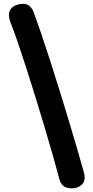

<svg xmlns="http://www.w3.org/2000/svg" viewBox="-20 -871 503 1040"><path d="M164.2 -799.9Q182.4 -750.3 205.8 -681.7Q229.2 -613.1 254.5 -533.7Q279.8 -454.3 305.8 -370.9Q331.9 -287.6 355.7 -207.9Q379.4 -128.3 399.7 -58.7Q420 10.9 434 61.7Q444.4 98.2 431.7 118.7Q419 139.2 391.9 146.3Q364.2 153.4 337.6 143.8Q311 134.2 301.3 98.2Q287.3 45.1 267.4 -24.9Q247.6 -94.9 223.9 -174.5Q200.2 -254.1 174.8 -336.2Q149.4 -418.3 124.6 -495.8Q99.7 -573.2 77.2 -639.1Q54.7 -705 36.4 -751.2Q22.4 -787.2 32.1 -810.8Q41.7 -834.4 67.2 -843.1Q101.3 -856.1 126.3 -846.4Q151.2 -836.7 164.2 -799.9Z"/></svg>

Font: Playpen Sans
Style: Regular
Weight: 400
Designer: Laura Meseguer, Veronika Burian, José Scaglione, Kostas Bartsokas, Vera Evstafieva, Tom Grace, Yorlmar Campos
Foundry: TypeTogether
Version: Version 2.000